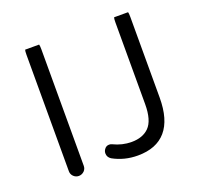

<svg xmlns="http://www.w3.org/2000/svg" viewBox="-118 -798 970 933"><g transform="rotate(-20 366.5 -331.5)"><path d="M563 -667Q560.5 -660.6 560.5 -641.6V-218.8Q560.5 -134.8 526.4 -100.6Q494.1 -68.4 436.5 -68.4Q388.2 -68.4 342.3 -90.8Q336.9 -93.8 328.1 -93.8Q312 -93.8 302.7 -79.1Q296.9 -70.3 296.9 -59.6Q296.9 -40 314.9 -28.3Q373 3.9 442.4 3.9Q539.1 3.9 588.4 -53.5Q637.7 -110.8 637.7 -224.6V-641.6Q637.7 -660.6 635.3 -667ZM103 -667Q100.6 -660.6 100.6 -641.6V-39.1Q100.6 -23.4 111.8 -12.2Q123.5 -1 138.7 -1Q154.8 -1 167 -12.7Q177.7 -23.9 177.7 -39.1V-641.6Q177.7 -660.6 175.3 -667Z"/></g></svg>

Font: YuPearl-Light
Style: Light
Weight: 300
Designer: Max Yao
Foundry: Max-Everyday
Version: Version 1.011; ttfautohint (v1.8.3)